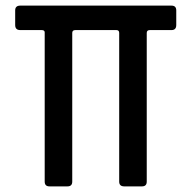

<svg xmlns="http://www.w3.org/2000/svg" viewBox="-20 -663 681 683"><path d="M220 0H156Q139 0 139 -17V-548Q139 -556 128 -556H52Q34 -556 34 -574V-626Q34 -643 52 -643H590Q607 -643 607 -626V-574Q607 -556 590 -556H513Q502 -556 502 -546V-17Q502 0 485 0H422Q404 0 404 -17V-546Q404 -556 394 -556H248Q237 -556 237 -546V-17Q237 0 220 0Z"/></svg>

Font: Rajdhani SemiBold
Style: Regular
Weight: 600
Designer: Satya Rajpurohit, Jyotish Sonowal
Foundry: Indian Type Foundry
Version: Version 1.201 February 1, 2022